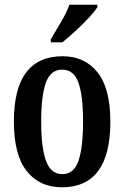

<svg xmlns="http://www.w3.org/2000/svg" viewBox="-20 -786 528 816"><path d="M243 10Q148 10 93.5 -59Q39 -128 39 -269Q39 -410 91.5 -478.5Q144 -547 246 -547Q340 -547 394.5 -478.5Q449 -410 449 -269Q449 10 243 10ZM245 -46Q294 -46 313.5 -102.5Q333 -159 333 -269Q333 -379 313.5 -434.5Q294 -490 244 -490Q195 -490 175 -434.5Q155 -379 155 -269Q155 -159 175.5 -102.5Q196 -46 245 -46ZM196 -619Q216 -654 239.5 -693Q263 -732 275 -766H394V-756Q384 -739 358.5 -711.5Q333 -684 302 -655.5Q271 -627 245 -606H196Z"/></svg>

Font: Noto Serif Tamil ExtraCondensed SemiBold
Style: Italic
Weight: 600
Width: 2
Italic angle: -12°
Designer: Indian Type Foundry, Tom Grace, and the Monotype Design Team
Foundry: Monotype Imaging Inc.
Version: Version 2.003; ttfautohint (v1.8.4.7-5d5b)